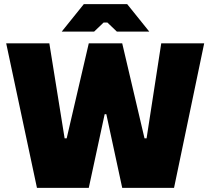

<svg xmlns="http://www.w3.org/2000/svg" viewBox="-20 -910 1019 930"><path d="M279 -757H436L482 -801H500L546 -757H703L596 -890H386ZM159 0H410L487 -357H495L572 0H823L969 -700H761L690 -240H680L572 -700H410L303 -240H293L219 -700H10Z"/></svg>

Font: Fixel Display Black
Style: Regular
Weight: 900
Designer: AlfaBravo + MacPaw
Foundry: Kyrylo Tkachov, Marchela Mozhyna, Serhii Makarenko, Maria Weinstein, Zakhar Kryvoshyya
Version: Version 1.211